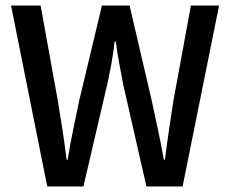

<svg xmlns="http://www.w3.org/2000/svg" viewBox="-20 -675 833 695"><path d="M151 0 20 -655H127L189 -312Q198 -259 206 -206.5Q214 -154 221 -97H225Q234 -154 245 -206.5Q256 -259 267 -312L349 -655H449L529 -312Q540 -260 551.5 -207Q563 -154 573 -97H577Q584 -154 592 -206.5Q600 -259 608 -312L671 -655H773L641 0H510L426 -369Q419 -405 412 -443Q405 -481 399 -525H395Q390 -481 383 -443Q376 -405 368 -369L282 0Z"/></svg>

Font: Source Sans 3 ExtraLight Medium
Style: Regular
Weight: 500
Version: Version 3.052;hotconv 1.1.0;makeotfexe 2.6.0